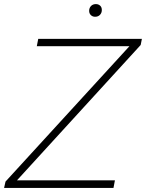

<svg xmlns="http://www.w3.org/2000/svg" viewBox="-40 -919 714 939"><path d="M-20 0 -13 -31 593 -693H140L147 -729H654L648 -699L43 -37H522L515 0ZM425 -837Q413 -837 404.5 -845Q396 -853 396 -866Q396 -880 405 -889.5Q414 -899 429 -899Q441 -899 449.5 -891.5Q458 -884 458 -870Q458 -856 449 -846.5Q440 -837 425 -837Z"/></svg>

Font: Mona Sans
Style: Italic
Weight: 200
Italic angle: -11.6951°
Designer: Deni Anggara
Foundry: GitHub
Version: Version 2.000